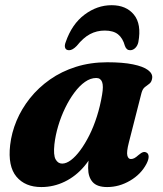

<svg xmlns="http://www.w3.org/2000/svg" viewBox="-20 -724 644 757"><path d="M488 -162Q478.5 -125 482 -111Q485.5 -97 496 -97Q503 -97 509.8 -100.5Q516.5 -104 526.5 -113Q537 -122 544 -124Q551 -126 557.5 -122.5Q565.5 -118.5 566 -107Q566.5 -95.5 557.5 -78Q536 -37 493 -11.8Q450 13.5 402.5 13.5Q362.5 13.5 345 -6.5Q327.5 -26.5 327.5 -61.5Q327.5 -73.5 328.8 -87.2Q330 -101 332.8 -117Q335.5 -133 340.2 -152.2Q345 -171.5 351.5 -195L364 -163.5Q346.5 -109 312.8 -69Q279 -29 235.2 -7.8Q191.5 13.5 143 13.5Q79 13.5 44.8 -27.5Q10.5 -68.5 20 -152Q25.5 -200.5 45.2 -247.8Q65 -295 98.2 -336.8Q131.5 -378.5 177 -410.5Q222.5 -442.5 279.5 -460.5Q336.5 -478.5 403 -478.5Q464.5 -478.5 504.5 -470.2Q544.5 -462 563.5 -447.8Q582.5 -433.5 580 -416Q578 -401 569.2 -394.2Q560.5 -387.5 551.5 -380.8Q542.5 -374 538 -358ZM194.5 -155Q190 -112.5 199.2 -95.8Q208.5 -79 225 -79Q241.5 -79 259.8 -92.8Q278 -106.5 296.5 -131.5Q315 -156.5 332 -190.2Q349 -224 362 -264.8Q375 -305.5 382.5 -350.5Q388.5 -385 382.5 -400.8Q376.5 -416.5 359.5 -416.5Q337 -416.5 315.2 -401.2Q293.5 -386 273.5 -359.2Q253.5 -332.5 237 -298.5Q220.5 -264.5 209.5 -227.5Q198.5 -190.5 194.5 -155ZM393 -603.5Q361.5 -603.5 335 -589.5Q308.5 -575.5 282.5 -543Q266 -526 252.5 -526Q240.5 -526 237 -535Q233.5 -544 239 -558Q263.5 -629 313.2 -666.2Q363 -703.5 420 -703.5Q477.5 -703.5 508 -666.2Q538.5 -629 525.5 -558Q522.5 -544 513.5 -535Q504.5 -526 493 -526Q478.5 -526 472.5 -543Q464 -574 445.2 -588.8Q426.5 -603.5 393 -603.5Z"/></svg>

Font: Fraunces
Style: Bold Italic
Weight: 700
Italic angle: -16°
Version: Version 1.000;[b76b70a41]